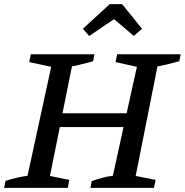

<svg xmlns="http://www.w3.org/2000/svg" viewBox="-36 -914 899 934"><path d="M-16 0 -9 -34Q46 -52 98 -59L213 -589L106 -612L114 -650H423L417 -616Q386 -608 361 -601.5Q336 -595 314 -591L268 -363H580L630 -589L526 -612L534 -650H843L836 -616Q803 -607 778 -601Q753 -595 730 -591L624 -58L721 -39L713 0H404L410 -33Q436 -42 462 -49Q488 -56 513 -59L565 -296H255L207 -58L301 -39L294 0ZM558 -894 655 -774 615 -739 519 -821 398 -739 367 -774 498 -894Z"/></svg>

Font: Piazzolla SC Medium
Style: Italic
Weight: 500
Italic angle: -11.3°
Designer: Juan Pablo del Peral
Foundry: Huerta Tipografica
Version: Version 1.330